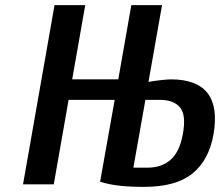

<svg xmlns="http://www.w3.org/2000/svg" viewBox="-20 -720 860 750"><path d="M543 10Q487 10 447 5.5Q407 1 371 -10L428 -330H248L190 0H70L193 -700H313L262 -410H442L493 -700H613L560 -400Q580 -404 608 -407Q636 -410 647 -410Q851 -410 814 -195Q796 -94 731.5 -42Q667 10 543 10ZM501 -65H556Q612 -65 647 -96.5Q682 -128 694 -195Q708 -270 683.5 -300Q659 -330 603 -330H548Z"/></svg>

Font: Cuprum
Style: Bold Italic
Weight: 700
Italic angle: -10°
Designer: Jovanny Lemonad
Foundry: Jovanny Lemonad
Version: Version 3.000